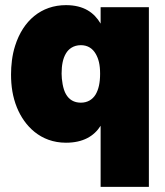

<svg xmlns="http://www.w3.org/2000/svg" viewBox="-20 -548 642 748"><path d="M372 -520V-456C347 -499 306 -528 237 -528C141 -528 70 -468 39 -370C27 -333 23 -292 23 -258C23 -213 29 -171 46 -129C75 -58 137 8 237 8C303 8 346 -17 372 -58V180H560V-520ZM352 -179C340 -160 321 -148 295 -148C268 -148 249 -160 237 -181C225 -201 220 -238 220 -261C220 -294 225 -320 237 -340C247 -357 266 -372 295 -372C322 -372 341 -359 353 -338C364 -319 370 -296 370 -261C370 -225 364 -199 352 -179Z"/></svg>

Font: Arthouse Owned Black
Style: Regular
Weight: 900
Designer: Jeremy Tribby
Foundry: Tribby Type
Version: Version 1.000;PS 001.000;hotconv 1.0.88;makeotf.lib2.5.64775